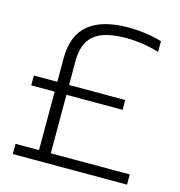

<svg xmlns="http://www.w3.org/2000/svg" viewBox="-110 -847 888 945"><g transform="rotate(15 334.0 -374.5)"><path d="M159.5 -22.5V-519Q159.5 -637.5 228 -693.2Q296.5 -749 429 -749Q473.5 -749 517.8 -743Q562 -737 600.5 -725V-670.5Q558.5 -683.5 515.2 -689.8Q472 -696 429.5 -696Q360 -696 313.5 -679Q267 -662 243.2 -623.5Q219.5 -585 219.5 -520.5V-22.5ZM40 0V-52H622V0ZM40 -350V-400H505.5V-350Z"/></g></svg>

Font: Encode Sans SC SemiExpanded Light
Style: Regular
Weight: 300
Width: 6
Designer: Multiple Designers
Foundry: Impallari Type
Version: Version 3.002